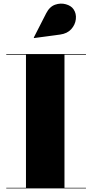

<svg xmlns="http://www.w3.org/2000/svg" viewBox="-20 -1052 514 1072"><path d="M15 0V-3.5H125V-746.5H15V-750H460V-746.5H340V-3.5H460V0ZM170 -839.5 168.5 -842 238 -978Q257 -1015 287.8 -1025.8Q318.5 -1036.5 347.8 -1028.2Q377 -1020 390.5 -1000.5Q407 -976.5 403.5 -945.2Q400 -914 377.8 -889.2Q355.5 -864.5 315.5 -859Z"/></svg>

Font: Bodoni Moda 48pt Black
Style: Regular
Weight: 900
Designer: Owen Earl
Foundry: indestructible type
Version: Version 2.004